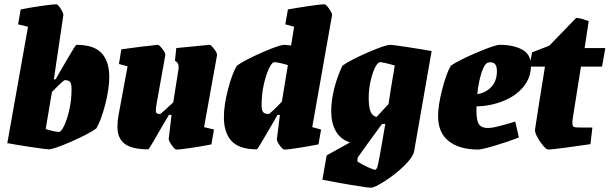

<svg xmlns="http://www.w3.org/2000/svg" viewBox="-20 -685 2829 891"><path d="M487 -328Q487 -272 468 -199Q449 -126 427 -89Q393 -64 311 -28Q229 8 206 8Q194 8 121.5 -3Q49 -14 19 -20H14V-21L110 -561L64 -572L76 -641Q108 -648 165 -656.5Q222 -665 242 -665Q249 -665 262 -644Q275 -623 274 -615L230 -317H238Q241 -322 245 -329Q249 -336 254 -345Q263 -360 297 -418.5Q331 -477 334 -477Q416 -477 451.5 -438.5Q487 -400 487 -328ZM312 -271Q312 -296 305.5 -304.5Q299 -313 281 -313Q274 -313 221 -258L192 -86Q243 -71 256 -73Q265 -75 278.5 -103.5Q292 -132 302 -177Q312 -222 312 -271Z M987 -428 927 -95 973 -84 961 -15Q928 -8 872.5 0.5Q817 9 798 9Q791 9 776.5 -12Q762 -33 763 -41L776 -152H764Q745 -120 742 -115Q672 8 668 8Q594 8 559.5 -17Q525 -42 525 -97Q525 -125 530 -150L572 -377L532 -388L543 -456Q584 -462 636.5 -468.5Q689 -475 712 -477Q719 -477 734 -457.5Q749 -438 747 -428L708 -211Q703 -184 703 -173Q703 -163 707.5 -159.5Q712 -156 723 -156Q725 -156 744 -173Q763 -190 784 -210L808 -362Q809 -367 809 -374Q809 -395 792 -403L798 -462L952 -477Q959 -477 974 -457.5Q989 -438 987 -428Z M1521 -615 1429 -95 1470 -84 1458 -15Q1423 -8 1370.5 0.5Q1318 9 1299 9Q1292 9 1278 -10.5Q1264 -30 1265 -40L1279 -152H1268Q1265 -147 1261 -140Q1257 -133 1252 -124Q1243 -109 1209 -50.5Q1175 8 1172 8Q1090 8 1054.5 -30.5Q1019 -69 1019 -141Q1019 -197 1038 -270Q1057 -343 1079 -380Q1113 -405 1195 -441Q1277 -477 1300 -477L1331 -474L1345 -561L1304 -572L1316 -641Q1347 -647 1406.5 -656Q1466 -665 1486 -665Q1493 -665 1507.5 -644Q1522 -623 1521 -615ZM1288 -213 1316 -383Q1260 -399 1250 -396Q1241 -394 1227.5 -365.5Q1214 -337 1204 -292Q1194 -247 1194 -198Q1194 -174 1201 -165Q1208 -156 1226 -156Q1233 -156 1288 -213Z M1983 -448 1902 16Q1897 44 1856 84Q1815 124 1766.5 155Q1718 186 1701 186Q1685 186 1608 173Q1531 160 1476 149L1496 36L1604 -24Q1559 -39 1538 -77Q1517 -115 1517 -170Q1517 -217 1530.5 -272Q1544 -327 1569 -380Q1603 -405 1685.5 -441Q1768 -477 1791 -477Q1803 -477 1880.5 -465Q1958 -453 1983 -448ZM1691 -230Q1691 -192 1698.5 -170Q1706 -148 1727 -142L1783 -202Q1793 -271 1812 -381Q1749 -399 1741 -396Q1730 -392 1718.5 -367.5Q1707 -343 1699 -305.5Q1691 -268 1691 -230ZM1749 0 1768 -110H1753Q1680 -11 1640 46L1638 64Q1657 77 1685.5 90Q1714 103 1720 103Q1728 103 1733 83Q1738 63 1749 0Z M2191 -191V-168Q2191 -125 2203 -108Q2215 -91 2244 -91Q2260 -91 2283.5 -96.5Q2307 -102 2324 -107Q2341 -112 2348 -114L2371 -121L2388 -47Q2340 -28 2277.5 -9.5Q2215 9 2199 9Q2112 9 2062.5 -30Q2013 -69 2013 -146Q2013 -196 2032 -270Q2051 -344 2072 -380Q2108 -405 2192.5 -441Q2277 -477 2300 -477Q2362 -477 2403 -455Q2444 -433 2444 -381Q2444 -324 2408.5 -281.5Q2373 -239 2315 -216Q2257 -193 2191 -191ZM2195 -248Q2236 -255 2261 -282.5Q2286 -310 2286 -355Q2286 -396 2257 -396Q2250 -396 2244 -394Q2228 -389 2214.5 -347.5Q2201 -306 2195 -248Z M2463 -85Q2471 -142 2509 -376H2437L2449 -442L2529 -473L2654 -602Q2671 -602 2712 -587L2693 -462H2789L2774 -376H2676L2658 -262Q2636 -128 2636 -117Q2636 -105 2639 -100Q2642 -95 2651 -94Q2657 -93 2729 -93L2720 -16Q2674 -9 2606.5 0Q2539 9 2524 9Q2516 9 2500.5 -9Q2485 -27 2473 -49.5Q2461 -72 2463 -85Z"/></svg>

Font: Grenze Black
Style: Italic
Weight: 900
Italic angle: -10°
Designer: Renata Polastri
Foundry: Omnibus-Type
Version: Version 1.002; ttfautohint (v1.8)